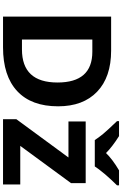

<svg xmlns="http://www.w3.org/2000/svg" viewBox="211 -1017 806 1268"><g transform="rotate(90 614.0 -383.0)"><path d="M1105 -766.1C1056.2 -737.3 1018.1 -708.5 990.7 -680.2C963.9 -707 926.8 -735.8 878.9 -766.1H779.8V-752.9C818.4 -712.9 846.7 -682.1 864.3 -661.1C881.8 -639.6 895.5 -621.1 904.8 -606H1079.1C1089.4 -622.1 1106 -644 1128.9 -671.4C1151.9 -698.2 1176.8 -725.6 1204.1 -752.9V-766.1ZM682.1 -363.8C682.1 -474.1 649.9 -560.1 585.4 -621.6C521 -683.1 430.7 -713.9 314 -713.9H89.8V0H292C418.5 0 515.1 -31.2 582 -93.8C648.9 -156.2 682.1 -246.1 682.1 -363.8ZM524.9 -359.9C524.9 -203.1 452.1 -125 306.2 -125H241.2V-589.8H321.8C457 -589.8 524.9 -513.2 524.9 -359.9ZM1198.2 -113.8H943.4L1189.5 -449.2V-545.9H782.2V-432.1H1020L767.1 -87.9V0H1198.2Z"/></g></svg>

Font: Noto Reveo Sans
Style: Bold
Weight: 700
Designer: Monotype Design team
Foundry: Monotype Imaging Inc.
Version: Version 1.04